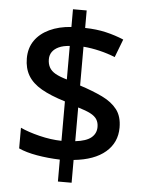

<svg xmlns="http://www.w3.org/2000/svg" viewBox="-56 -804 684 907"><g transform="rotate(5 286.0 -350.5)"><path d="M253 -46Q195 -48 143.5 -57Q92 -66 57 -82V-180Q93 -163 147.5 -149.5Q202 -136 253 -135V-322Q184 -343 140.5 -368Q97 -393 76.5 -427.5Q56 -462 56 -509Q56 -558 80.5 -593.5Q105 -629 149.5 -650Q194 -671 253 -675V-759H318V-676Q372 -675 417 -664.5Q462 -654 502 -637L469 -551Q435 -565 395.5 -574.5Q356 -584 318 -587V-403Q380 -383 425.5 -361Q471 -339 496 -306.5Q521 -274 521 -221Q521 -150 468.5 -105Q416 -60 318 -50V58H253ZM318 -139Q370 -145 393.5 -164.5Q417 -184 417 -215Q417 -236 407.5 -251Q398 -266 376.5 -277Q355 -288 318 -299ZM253 -585Q222 -583 201.5 -573.5Q181 -564 170.5 -549Q160 -534 160 -514Q160 -492 169 -475.5Q178 -459 198 -447.5Q218 -436 253 -426Z"/></g></svg>

Font: Noto Sans Cham Medium
Style: Regular
Weight: 500
Version: Version 2.002